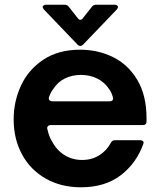

<svg xmlns="http://www.w3.org/2000/svg" viewBox="-20 -784 680 815"><path d="M38 -277Q38 -354 69.5 -421.5Q101 -489 164.5 -531Q228 -573 320 -573Q396 -573 460 -541.5Q524 -510 563 -444.5Q602 -379 602 -282V-269Q602 -253 586 -253H195Q187 -253 183 -248Q179 -243 181 -236Q188 -205 199 -187Q219 -148 252.5 -126.5Q286 -105 329 -105Q370 -105 401.5 -125Q433 -145 450 -177Q456 -189 468 -189H574Q582 -189 586.5 -185Q591 -181 589 -175Q560 -92 493 -40.5Q426 11 324 11Q239 11 174 -26Q109 -63 73.5 -128.5Q38 -194 38 -277ZM446 -354Q454 -354 458 -359Q462 -364 459 -372Q453 -393 443 -406Q424 -435 393 -450.5Q362 -466 324 -466Q286 -466 255.5 -451Q225 -436 206 -406Q196 -394 188 -372Q187 -370 187 -367Q187 -361 191 -357.5Q195 -354 202 -354ZM306 -598 166 -744Q161 -751 161 -754Q161 -758 165 -761Q169 -764 175 -764H254Q266 -764 273 -754L310 -707Q315 -700 321 -700Q327 -700 332 -707L369 -754Q376 -764 388 -764H467Q473 -764 477 -761Q481 -758 481 -754Q481 -751 476 -744L336 -598Q328 -589 321 -589Q313 -589 306 -598Z"/></svg>

Font: Open Sauce Two
Style: Bold
Weight: 700
Designer: Alfredo Marco Pradil
Foundry: Creative Sauce Fz LLC
Version: Version 1.477